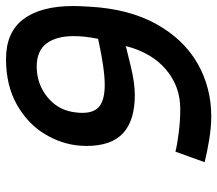

<svg xmlns="http://www.w3.org/2000/svg" viewBox="-62 -649 722 638"><g transform="rotate(-90 299.0 -330.0)"><path d="M79 -11 114 -108Q138 -102 177.5 -97Q217 -92 256 -92Q331 -92 387 -139.5Q443 -187 465 -273Q460 -272 402 -257.5Q344 -243 302 -243Q218 -243 175.5 -282Q133 -321 133 -404L134 -426Q139 -487 173 -543Q207 -599 270.5 -635Q334 -671 422 -671Q511 -671 554.5 -613Q598 -555 598 -447Q598 -432 596 -396Q589 -263 538 -171.5Q487 -80 407 -34.5Q327 11 231 11Q195 11 153 4Q111 -3 79 -11ZM489 -365Q498 -409 498 -446Q498 -504 473.5 -536.5Q449 -569 397 -569Q338 -569 293.5 -532Q249 -495 244 -435Q243 -429 243 -417Q243 -377 265.5 -360Q288 -343 336 -343Q389 -343 489 -365Z"/></g></svg>

Font: Cairo SemiBold
Style: Italic
Weight: 600
Italic angle: -13°
Designer: Mohamed Gaber, Accademia di Belle Arti di Urbino and others
Foundry: Kief Type Foundry, Accademia di Belle Arti di Urbino and others
Version: Version 3.011